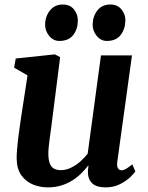

<svg xmlns="http://www.w3.org/2000/svg" viewBox="-20 -800 640 830"><path d="M186 10Q154 10 123.5 -2Q93 -14 72.8 -41.5Q52.5 -69 52 -116Q52 -133.5 53.8 -154.5Q55.5 -175.5 58.2 -198.8Q61 -222 64.5 -245.8Q68 -269.5 71 -291.5L99 -474L41 -507.5L48 -547L217 -565L240 -553L206.5 -289Q204 -267.5 201 -245.8Q198 -224 195.2 -204Q192.5 -184 190.8 -166.8Q189 -149.5 189 -136.5Q189 -109.5 195 -93.8Q201 -78 213 -71.2Q225 -64.5 243 -64.5Q265 -64.5 286.5 -74.8Q308 -85 326.5 -101.2Q345 -117.5 359 -135.5L416.5 -560.5H550.5L487 -100.5Q484.5 -81.5 489.8 -72.8Q495 -64 505 -64Q514 -64 524 -69.5Q534 -75 552 -89.5L565 -59Q560 -50.5 542.8 -34Q525.5 -17.5 498.5 -3.8Q471.5 10 436.5 10Q399.5 10 381.2 -5.2Q363 -20.5 360.5 -46.5Q360 -49 360 -53.2Q360 -57.5 360.2 -62.5Q360.5 -67.5 361.2 -72.8Q362 -78 362.5 -82.5L360.5 -83.5Q347.5 -66.5 330.5 -49.8Q313.5 -33 292 -19.5Q270.5 -6 244.2 2Q218 10 186 10ZM236.5 -623Q210.5 -623 192.5 -645Q174.5 -667 175 -695Q176 -730.5 196.5 -755.5Q217 -780.5 251.5 -780.5Q283 -780.5 299.8 -759.2Q316.5 -738 316.5 -711.5Q316.5 -675 296.8 -649Q277 -623 236.5 -623ZM442 -623Q416 -623 398 -645Q380 -667 380.5 -695Q381.5 -730.5 401.5 -755.5Q421.5 -780.5 457 -780.5Q488 -780.5 505.2 -759.2Q522.5 -738 522 -711.5Q521.5 -675 501.8 -649Q482 -623 442 -623Z"/></svg>

Font: Merriweather 24pt
Style: Bold Italic
Weight: 700
Italic angle: -7.8°
Designer: Eben Sorkin
Foundry: Eben Sorkin
Version: Version 2.101